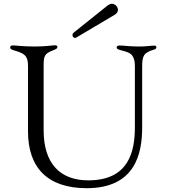

<svg xmlns="http://www.w3.org/2000/svg" viewBox="-20 -970 895 1002"><path d="M432.2 12.1C685.7 12.1 721.9 -168 721.9 -304.7V-621.1C721.9 -679.7 730.1 -694.6 782.7 -710.9C791.2 -713.1 796.2 -717 796.2 -723C796.2 -729.4 791.9 -731.9 785.2 -731.9C767 -731.9 739.7 -726.6 699.9 -727.3C647.4 -728 627.1 -732.6 604.4 -732.6C594.1 -732.6 588.8 -728.7 588.8 -722.3C588.8 -716.6 592 -713.1 607.6 -708.8C637.8 -700.6 656.2 -696.4 668.7 -681.8C679.3 -669 683.9 -650.9 683.9 -625.7V-306.1C683.9 -179.7 652.7 -28.8 440.7 -28.8C294.4 -28.8 207.7 -115.8 207.7 -290.1V-620.4C207.7 -678.3 210.2 -689.3 257.8 -707.7C275.6 -714.8 279.5 -717.7 279.5 -724.8C279.5 -730.5 275.6 -733.7 267.4 -733.7C251.8 -733.7 223.7 -727.3 163 -727.3C93.8 -727.3 64.3 -733 46.9 -733C37.6 -733 33 -728.7 33 -722.3C33 -716.6 36.6 -712 52.2 -707.4C107.2 -691.4 126.1 -680.4 126.1 -626.4V-284.4C126.1 -93.4 229.8 12.1 432.2 12.1ZM358.3 -786.6C358.3 -778.8 364 -772 371.8 -772C374.3 -772 377.1 -773.4 379.6 -774.9L578.5 -892.8C590.6 -899.9 595.5 -909.4 595.5 -918.7C595.5 -934.7 580.6 -950.3 563.6 -950.3C556.5 -950.3 550.1 -947.4 543 -942.5L365.4 -800.4C360.1 -796.2 358 -791.2 358.3 -786.6Z"/></svg>

Font: Margiela Serif
Style: Regular
Weight: 400
Designer: Andreas Faust, Stefan Endress
Version: Version 1.002;FEAKit 1.0